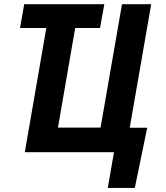

<svg xmlns="http://www.w3.org/2000/svg" viewBox="-20 -731 797 922"><path d="M481 -710.9 460.4 -596.7H76.2L96.2 -710.9ZM687 -117.7 627.4 171.4H497.6L527.3 0H481.4L502 -117.7ZM99.1 0 222.2 -710.9H360.8L258.3 -118.2H462.9L565.9 -710.9H706.1L582.5 0Z"/></svg>

Font: Roboto Condensed
Style: Bold Italic
Weight: 700
Italic angle: -12°
Designer: Christian Robertson
Foundry: Google
Version: Version 3.0